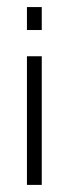

<svg xmlns="http://www.w3.org/2000/svg" viewBox="-20 -623 196 543"><path d="M98.1 -538.1H56.2V-603H98.1ZM98.1 -100.1H56.2V-463.9H98.1Z"/></svg>

Font: Kikakui Sans Pro
Style: Regular
Weight: 400
Version: 0.2